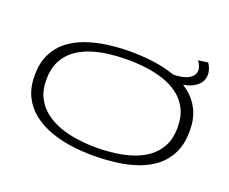

<svg xmlns="http://www.w3.org/2000/svg" viewBox="-130 -1028 1494 1250"><g transform="rotate(20 617.5 -403.0)"><path d="M616 10Q537 10 459.5 -1Q382 -12 314 -37.5Q246 -63 193.5 -104.5Q141 -146 111 -207Q81 -268 81 -351Q81 -436 110.5 -497.5Q140 -559 192 -600Q244 -641 312 -665Q380 -689 458 -699.5Q536 -710 616 -710Q696 -710 773.5 -700Q851 -690 919.5 -666.5Q988 -643 1041 -602Q1094 -561 1124 -500.5Q1154 -440 1154 -355Q1154 -267 1124 -204Q1094 -141 1042 -99.5Q990 -58 922 -34Q854 -10 775.5 0Q697 10 616 10ZM616 -46Q680 -46 744.5 -54Q809 -62 867.5 -81.5Q926 -101 972 -135.5Q1018 -170 1045 -223Q1072 -276 1072 -350Q1072 -425 1045 -477.5Q1018 -530 972 -564.5Q926 -599 867.5 -618.5Q809 -638 744.5 -646Q680 -654 616 -654Q553 -654 489 -646.5Q425 -639 366 -619.5Q307 -600 261 -565.5Q215 -531 188.5 -478Q162 -425 162 -350Q162 -278 189 -226Q216 -174 262 -139Q308 -104 366.5 -83.5Q425 -63 489.5 -54.5Q554 -46 616 -46ZM911 -618V-664H921Q992 -664 1029.5 -684.5Q1067 -705 1071 -737.5Q1075 -770 1047 -807L1114 -816Q1145 -769 1138.5 -723.5Q1132 -678 1082 -648Q1032 -618 931 -618Z"/></g></svg>

Font: Georama ExtraExtended Light
Style: Regular
Weight: 300
Width: 8
Designer: Jean-Baptiste Levee
Foundry: Production Type
Version: Version 1.000